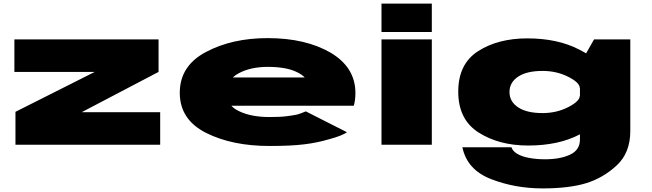

<svg xmlns="http://www.w3.org/2000/svg" viewBox="-20 -805 3626 1068"><path d="M66 0H871V-181H436.5V-182L862 -405V-586H60V-405H507L66 -183Z M1479 7V-154Q1377 -154 1310 -186.5Q1242 -217 1242 -288Q1242 -363 1308 -397.5Q1374 -433 1470 -433Q1568 -433 1626 -406.5Q1660 -391 1675 -374H1218V-217H1948Q1957 -247 1957 -288Q1957 -430 1819 -512Q1679 -593 1469 -593Q1271 -593 1126 -516Q980 -439 980 -289Q980 -139 1127 -65.5Q1272 7 1479 7ZM1479 -154V7Q1599 7 1670.5 -2Q1741 -10 1812.5 -31Q1884 -50.5 1910 -69.5L1681 -185.5Q1656 -174.5 1633.5 -168Q1610 -163 1574.5 -158.5Q1540 -154 1479 -154Z M2102 0H2382V-586H2102ZM2102 -785V-627H2382V-785Z M2998 243Q3145.5 243 3240.2 214Q3335 185 3410.5 115Q3486 45 3486 -76V-586H3284.5L3206 -448V-29Q3206 29.5 3151 55.2Q3096 81 3012 81Q2963.5 81 2922.5 73.2Q2881.5 65.5 2856.2 50Q2831 34.5 2825 14H2552Q2578 139.5 2711.5 191.2Q2845 243 2998 243ZM2918 4.5Q3087 4.5 3204.5 -57.2Q3322 -119 3322 -151L3205 -272Q3205 -242 3140.5 -209Q3076 -176 2998 -176Q2910 -176 2862 -208Q2814 -240 2814 -293Q2814 -346.5 2862 -378.5Q2910 -410.5 2998 -410.5Q3076 -410.5 3140.5 -378Q3205 -345.5 3205 -315.5L3321 -435.5Q3321 -467.5 3201.5 -529.5Q3082 -591.5 2913 -591.5Q2751 -591.5 2640 -520.8Q2529 -450 2529 -295Q2529 -140 2642.5 -67.8Q2756 4.5 2918 4.5Z"/></svg>

Font: Anybody ExtraExpanded Black
Style: Regular
Weight: 900
Width: 8
Version: Version 1.113;gftools[0.9.25]